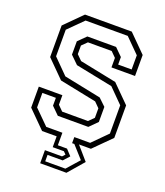

<svg xmlns="http://www.w3.org/2000/svg" viewBox="-157 -805 929 1083"><g transform="rotate(20 308.0 -263.0)"><path d="M213.5 174.5V96H316L331 80L316 65H249V0H161.5L58.5 -103V-229H200V-172L230.5 -141.5H385.5L416 -172V-229L385.5 -259.5L164.5 -304.5L61.5 -407.5V-597L164.5 -700H445L548 -597V-471H406.5V-528L376 -558.5H233.5L202.5 -528V-476.5L233.5 -446L454.5 -401L557.5 -298V-103L454.5 0H383L452.5 80L371 174.5ZM236.5 154.5H357.5L423.5 80L357.5 6.5H344V-30H439L526 -117.5V-287L442 -371.5L219.5 -416.5L172.5 -462.5V-542.5L219 -588.5H391.5L436.5 -544V-499H517.5V-584L432 -669.5H179L91.5 -582.5V-423L179.5 -334.5L402 -289L445 -248V-157.5L398.5 -111H215.5L170.5 -155.5V-202.5H89.5V-115.5L175.5 -30H272.5V45H327.5L360 80L327.5 116H236.5Z"/></g></svg>

Font: Tourney Thin Light
Style: Regular
Weight: 300
Version: Version 1.015